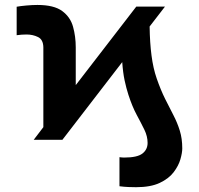

<svg xmlns="http://www.w3.org/2000/svg" viewBox="-20 -573 816 787"><path d="M235.8 0H118.2L157.7 -51.8V-378.9Q157.2 -410.6 136 -421.1Q114.7 -431.6 88.9 -431.6Q79.1 -431.6 68.8 -430.9Q58.6 -430.2 48.3 -428.7V-545.4Q64 -548.3 88.6 -550.5Q113.3 -552.7 133.3 -552.7Q201.2 -552.7 234.9 -527.8Q268.6 -502.9 279.5 -463.1Q290.5 -423.3 290.5 -378.9V-224.1L538.6 -545.9H656.2L593.3 -464.4Q594.2 -397.5 601.1 -345.2Q607.9 -293 622.1 -252Q638.7 -204.1 656.7 -168Q674.8 -131.8 690.9 -100.8Q707 -69.8 717 -37.4Q727.1 -4.9 727.1 35.2Q727.1 53.2 719.5 79.8Q711.9 106.4 691.9 132.8Q671.9 159.2 634.5 176.8Q597.2 194.3 537.6 194.3Q522.9 194.3 505.9 193.6Q488.8 192.9 469.7 190.4V71.3Q475.1 72.3 481 72.5Q486.8 72.8 489.7 72.8Q542.5 72.8 563.7 56.4Q585 40 585 12.7Q585 -14.2 571.8 -41.3Q558.6 -68.4 540.3 -102.3Q522 -136.2 506.3 -184.6Q497.6 -211.4 490.7 -243.7Q483.9 -275.9 481 -318.4Z"/></svg>

Font: Inter Extra Bold
Style: Regular
Weight: 800
Designer: Rasmus Andersson
Foundry: rsms
Version: Version 4.000;git-3c8e0fc